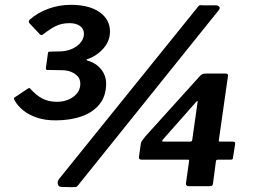

<svg xmlns="http://www.w3.org/2000/svg" viewBox="-20 -772 1051 796"><path d="M101 -677Q99 -680 99.5 -684Q100 -688 104 -691Q135 -719 180 -735.5Q225 -752 273 -752Q350 -752 393 -721.5Q436 -691 436 -641Q436 -602 408.5 -571Q381 -540 343 -527Q339 -526 338.5 -524Q338 -522 342 -521Q378 -511 399 -485Q420 -459 420 -425Q420 -375 393.5 -341Q367 -307 319.5 -290Q272 -273 210 -273Q167 -273 134 -284Q101 -295 77.5 -313.5Q54 -332 41 -355Q36 -364 39 -367L96 -405Q103 -409 106 -404Q131 -376 156.5 -363Q182 -350 215 -350Q256 -350 284.5 -371Q313 -392 313 -425Q313 -443 302.5 -455Q292 -467 275 -474Q258 -481 236 -481L177 -482Q170 -482 170 -489L179 -553Q179 -558 189 -558L232 -559Q258 -560 280 -570Q302 -580 315 -596.5Q328 -613 328 -632Q328 -652 312 -664Q296 -676 268 -676Q235 -676 210.5 -663.5Q186 -651 158 -629Q151 -624 145 -630L101 -677ZM303 -3Q298 3 293 3.5Q288 4 278 4L236 3Q223 3 220 -8Q217 -19 224 -29L800 -743Q806 -751 811 -750.5Q816 -750 823 -750H876Q883 -750 888.5 -744.5Q894 -739 887 -730ZM809 -457Q815 -463 819.5 -465Q824 -467 834 -467H916Q927 -467 925 -456L887 -189Q887 -185 891 -185H945Q956 -185 955 -176L946 -119Q946 -113 943.5 -111.5Q941 -110 935 -110H883Q875 -110 875 -102L863 -11Q862 -4 858.5 -2Q855 0 846 0H764Q750 0 751 -12L764 -105Q765 -110 759 -110H567Q555 -110 556 -121L564 -177Q565 -183 569.5 -189.5Q574 -196 583 -207L809 -457ZM769 -185Q776 -185 777 -192L799 -348Q800 -354 798 -353.5Q796 -353 791 -347L655 -193Q649 -185 656 -185Z"/></svg>

Font: Libre Franklin Thin
Style: Bold Italic
Weight: 700
Italic angle: -8°
Version: Version 3.000